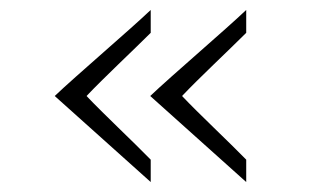

<svg xmlns="http://www.w3.org/2000/svg" viewBox="-20 -433 643 386"><path d="M90 -240 283 -67V-112C248 -148 188 -204 154 -240C188 -276 248 -332 283 -367V-413C241 -373 132 -280 90 -240ZM282 -240 475 -67V-112C440 -148 380 -204 346 -240C380 -276 440 -332 475 -367V-413C433 -373 324 -280 282 -240Z"/></svg>

Font: Sulaf Light
Style: Regular
Weight: 300
Designer: Bandar Raffah (Arabic) and Santiago Orozco (Latin)
Foundry: Caramella and Typemade
Version: Version 1.005;PS 001.005;hotconv 1.0.88;makeotf.lib2.5.64775